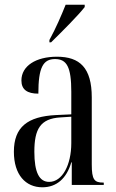

<svg xmlns="http://www.w3.org/2000/svg" viewBox="-20 -786 493 816"><path d="M190 -616V-606H197C241 -649 313 -721 340 -756V-766H259C241 -721 218 -667 190 -616ZM160 10C220 10 263 -27 283 -96H285V0H421V-10H419C381 -10 370 -22 370 -87V-372C370 -498 319 -545 222 -545C133 -545 71 -506 71 -444C71 -405 96 -388 143 -388C143 -499 163 -535 214 -535C264 -535 283 -501 283 -396V-300L218 -297C97 -291 39 -246 39 -141C39 -43 89 10 160 10ZM189 -13C147 -13 126 -53 126 -141C126 -237 151 -282 237 -287L283 -290V-178C283 -85 245 -13 189 -13Z"/></svg>

Font: Noto Serif Display ExtraCondensed
Style: Regular
Weight: 400
Width: 2
Designer: Monotype Design Team
Foundry: Monotype Imaging Inc.
Version: Version 2.009